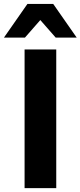

<svg xmlns="http://www.w3.org/2000/svg" viewBox="-61 -975 417 995"><path d="M230.5 0V-718.8H66.4V0ZM68.4 -780.3 147.9 -871.1 227.5 -780.3H336.4L214.8 -954.6H81.1L-40.5 -780.3Z"/></svg>

Font: Winston ExtraBold
Style: Regular
Weight: 800
Designer: Vernon Adams, Kim Jin-seong, David Berlow, Cristiano Sobral
Foundry: The Winston Project Authors
Version: Version 3.004